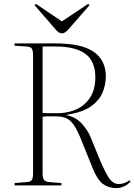

<svg xmlns="http://www.w3.org/2000/svg" viewBox="-20 -953 691 987"><path d="M578 14Q538 14 509 -7.5Q480 -29 456 -89L400 -228Q378 -284 359 -311Q340 -338 318 -346.5Q296 -355 264 -355Q243 -355 228 -355Q213 -355 199 -353V-62Q199 -39 206 -29Q213 -19 232 -17L296 -12V0H55V-12L119 -17Q138 -19 144 -28.5Q150 -38 150 -63V-666Q150 -693 143.5 -703Q137 -713 117 -714L55 -718V-730H263Q400 -730 462 -686.5Q524 -643 524 -560Q524 -518 507 -477Q490 -436 446.5 -405.5Q403 -375 323 -363V-361Q370 -351 401 -317Q432 -283 447 -245L486 -149Q510 -90 533.5 -48.5Q557 -7 590 -7Q607 -7 621 -12.5Q635 -18 645 -26L651 -20Q636 -3 616.5 5.5Q597 14 578 14ZM274 -371Q330 -371 374 -391.5Q418 -412 444 -453Q470 -494 470 -556Q470 -638 419 -676Q368 -714 265 -714H199V-372Q230 -371 247 -371Q264 -371 274 -371ZM298 -782Q288 -782 280.5 -787.5Q273 -793 262 -806L158 -926L165 -933L298 -843L433 -933L440 -926L329 -799Q322 -792 315 -787Q308 -782 298 -782Z"/></svg>

Font: Literata 72pt ExtraLight
Style: Regular
Weight: 200
Designer: Latin by Veronika Burian and Jose Scaglione. Greek by Irene Vlachou. Cyrillic by Vera Evstafieva.
Foundry: TypeTogether
Version: Version 3.002